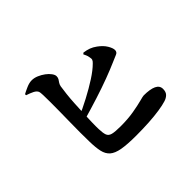

<svg xmlns="http://www.w3.org/2000/svg" viewBox="-154 -1026 1309 1309"><g transform="rotate(-45 500.0 -371.5)"><path d="M504 14Q418 14 367.5 5Q317 -4 292 -26Q267 -48 258.5 -86.5Q250 -125 249 -183Q248 -222 248 -270.5Q248 -319 249 -371Q250 -423 250.5 -472Q251 -521 251 -562Q251 -603 250 -630.5Q249 -658 246 -665Q239 -681 218 -691.5Q197 -702 167 -712V-722Q185 -732 213.5 -744.5Q242 -757 266 -757Q290 -757 314.5 -746.5Q339 -736 360 -720.5Q381 -705 393.5 -687.5Q406 -670 406 -657Q406 -642 400 -632.5Q394 -623 387 -613Q380 -603 377 -588Q373 -563 368.5 -523.5Q364 -484 361.5 -438.5Q359 -393 357 -347.5Q355 -302 354 -263Q353 -224 354 -198Q355 -159 362.5 -139Q370 -119 395 -112.5Q420 -106 473 -106Q544 -106 599.5 -115.5Q655 -125 690 -134.5Q725 -144 733 -144Q794 -144 826 -129Q858 -114 858 -82Q858 -53 843 -38Q828 -23 805 -16Q777 -7 731 0Q685 7 627 10.5Q569 14 504 14ZM311 -347Q375 -375 438.5 -408.5Q502 -442 555.5 -476.5Q609 -511 641 -543Q653 -554 656.5 -563.5Q660 -573 656 -589Q654 -603 648.5 -615Q643 -627 640 -633L649 -641Q678 -637 699.5 -629Q721 -621 743 -605Q779 -579 796.5 -549.5Q814 -520 814 -501Q814 -481 795 -473.5Q776 -466 747 -453Q697 -431 633 -407Q569 -383 492 -358.5Q415 -334 325 -308Z"/></g></svg>

Font: Noto Serif JP ExtraLight ExtraBold
Style: Regular
Weight: 800
Version: Version 2.003-H1;hotconv 1.1.1;makeotfexe 2.6.0